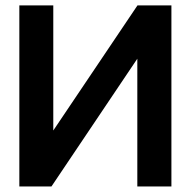

<svg xmlns="http://www.w3.org/2000/svg" viewBox="-20 -670 686 690"><path d="M171.5 -650.5V-201L474 -650.5H596V0H473.5V-459L165 0H49.5V-650.5Z"/></svg>

Font: Overused Grotesk SemiBold
Style: Regular
Weight: 610
Version: Version 0.004